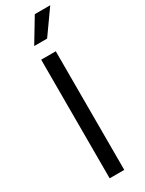

<svg xmlns="http://www.w3.org/2000/svg" viewBox="-241 -959 750 991"><g transform="rotate(-30 134.0 -463.5)"><path d="M87 0V-707H174V0ZM91 -786 176 -927H268L168 -786Z"/></g></svg>

Font: Onest
Style: Regular
Weight: 400
Designer: Dmitri Voloshin, Andrey Kudryavtsev
Foundry: Dmitri Voloshin, Andrey Kudryavtsev
Version: Version 1.000;gftools[0.9.33]